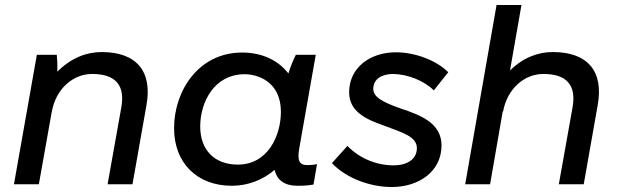

<svg xmlns="http://www.w3.org/2000/svg" viewBox="-20 -740 2482 771"><path d="M36 0H136L188 -292V-291C204 -382 272 -443 350 -443C445 -443 483 -397 467 -308L412 0H512L568 -317C593 -454 528 -531 388 -531C328 -531 266 -508 210 -452C211 -476 210 -501 208 -520H128Z M1175 6C1198 6 1218 5 1239 1L1253 -81C1240 -78 1228 -77 1214 -77C1181 -77 1173 -96 1182 -146L1248 -520H1168C1157 -498 1146 -471 1138 -445C1098 -497 1034 -529 952 -529C778 -529 679 -376 679 -225C679 -88 769 6 911 6C975 6 1035 -17 1083 -58C1092 -17 1122 6 1175 6ZM963 -442C1011 -442 1108 -415 1108 -291C1108 -197 1057 -79 935 -79C842 -79 784 -137 784 -232C784 -330 840 -442 963 -442Z M1553 11C1664 11 1753 -53 1753 -156C1753 -246 1668 -278 1590 -304C1512 -331 1479 -352 1479 -383C1479 -422 1512 -443 1559 -443C1616 -442 1682 -417 1722 -377L1780 -450C1731 -499 1645 -530 1570 -530C1464 -530 1382 -467 1382 -369C1382 -291 1452 -260 1521 -236C1597 -207 1654 -192 1654 -145C1654 -100 1614 -76 1561 -76C1490 -76 1423 -105 1375 -154L1313 -85C1370 -24 1467 11 1553 11Z M1848 0H1948L1999 -294L2000 -291C2016 -382 2084 -443 2162 -443C2257 -443 2295 -397 2279 -308L2224 0H2324L2380 -317C2405 -454 2340 -531 2200 -531C2142 -531 2082 -510 2028 -457L2074 -720H1974Z"/></svg>

Font: Fixel Display 20240404 Medium
Style: Italic
Weight: 500
Italic angle: -10°
Designer: AlfaBravo + MacPaw
Foundry: Kyrylo Tkachov, Marchela Mozhyna, Serhii Makarenko, Maria Weinstein, Zakhar Kryvoshyya
Version: Version 1.211;Glyphs 3.2 (3225)